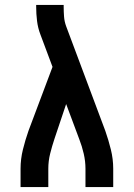

<svg xmlns="http://www.w3.org/2000/svg" viewBox="-20 -755 540 775"><path d="M63 0V-74Q63 -113 72.5 -151.5Q82 -190 95 -227L192 -485L143 -616Q133 -642 129.5 -670.5Q126 -699 126 -728V-735H237V-728Q237 -708 238.5 -688Q240 -668 247 -649L405 -227Q418 -190 427.5 -151.5Q437 -113 437 -74V0H325V-74Q325 -104 318 -134.5Q311 -165 300 -193L247 -335L200 -195Q190 -165 182.5 -135Q175 -105 175 -74V0Z"/></svg>

Font: Iosevka Curly Slab
Style: Bold
Weight: 700
Monospace: yes
Designer: Belleve Invis
Foundry: Belleve Invis
Version: Version 22.1.2; ttfautohint (v1.8.4)